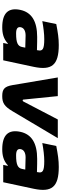

<svg xmlns="http://www.w3.org/2000/svg" viewBox="580 -1130 558 1759"><g transform="rotate(90 859.5 -250.0)"><path d="M392 -509C330 -509 278 -501 200 -486L173 -358C233 -369 291 -376 338 -376C431 -376 450 -361 440 -317L439 -309C382 -311 340 -311 318 -311C174 -311 92 -260 70 -156C47 -46 100 9 230 9C285 9 337 -3 377 -42H382L373 0H532L592 -280C626 -443 578 -509 392 -509ZM229 -161C235 -189 262 -205 305 -205C324 -205 364 -204 416 -202L410 -172C402 -135 375 -118 286 -118C243 -118 223 -131 229 -161Z M689 -500 759 -86C772 -10 797 9 860 9C922 9 954 -10 999 -86L1245 -500H1074L909 -184C907 -181 904 -178 900 -178C896 -178 892 -180 892 -184L860 -500Z M1509 -509C1447 -509 1395 -501 1317 -486L1290 -358C1350 -369 1408 -376 1455 -376C1548 -376 1567 -361 1557 -317L1556 -309C1499 -311 1457 -311 1435 -311C1291 -311 1209 -260 1187 -156C1164 -46 1217 9 1347 9C1402 9 1454 -3 1494 -42H1499L1490 0H1649L1709 -280C1743 -443 1695 -509 1509 -509ZM1346 -161C1352 -189 1379 -205 1422 -205C1441 -205 1481 -204 1533 -202L1527 -172C1519 -135 1492 -118 1403 -118C1360 -118 1340 -131 1346 -161Z"/></g></svg>

Font: LT Wave Text Black Italic
Style: Regular
Weight: 900
Designer: Daniel Lyons
Version: Version 2.5 (Glyphs App)